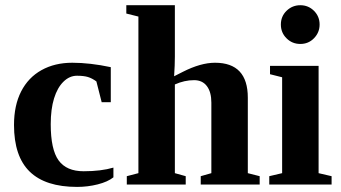

<svg xmlns="http://www.w3.org/2000/svg" viewBox="-20 -714 1318 743"><path d="M418.9 -27.8Q397 -10.3 358.2 -0.5Q319.3 9.3 278.3 9.3Q155.8 9.3 95 -49.8Q34.2 -108.9 34.2 -230.5Q34.2 -306.2 61.8 -360.1Q89.4 -414.1 140.6 -442.6Q191.9 -471.2 259.8 -471.2Q328.1 -471.2 408.7 -454.1V-318.4H373.5L353 -398.9Q336.4 -411.1 320.3 -416Q304.2 -420.9 277.8 -420.9Q249 -420.9 225.6 -397.9Q202.1 -375 189.2 -333.3Q176.3 -291.5 176.3 -233.4Q176.3 -135.3 206.8 -93.3Q237.3 -51.3 303.7 -51.3Q371.1 -51.3 418.9 -65.4Z M656.7 -495.1Q656.7 -462.9 653.8 -418.9L687.5 -436Q756.8 -471.2 812 -471.2Q939 -471.2 939 -335.9V-43.9L984.9 -32.2V0H756.8V-32.2L797.9 -43.9V-316.9Q797.9 -357.9 780.5 -380.9Q763.2 -403.8 731 -403.8Q693.8 -403.8 656.7 -387.2V-43.9L698.7 -32.2V0H470.7V-32.2L515.6 -43.9V-649.9L468.8 -661.6V-693.8H656.7Z M1212.9 -43.9 1263.2 -32.2V0H1022V-32.2L1071.8 -43.9V-415L1024.9 -426.8V-459H1212.9ZM1066.9 -619.1Q1066.9 -650.9 1089.1 -672.4Q1111.3 -693.8 1142.1 -693.8Q1173.3 -693.8 1195.1 -672.1Q1216.8 -650.4 1216.8 -619.1Q1216.8 -588.4 1195.3 -566.2Q1173.8 -543.9 1142.1 -543.9Q1110.8 -543.9 1088.9 -565.7Q1066.9 -587.4 1066.9 -619.1Z"/></svg>

Font: Tinos
Style: Bold
Weight: 700
Designer: Steve Matteson
Foundry: Monotype Imaging Inc.
Version: Version 1.23